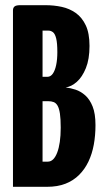

<svg xmlns="http://www.w3.org/2000/svg" viewBox="-20 -720 398 740"><path d="M30 0V-680Q30 -690 36 -695Q42 -700 58 -700H156Q188 -700 218 -693.5Q248 -687 272 -670Q296 -653 310.5 -622.5Q325 -592 325 -543Q325 -492 311 -457.5Q297 -423 276 -404.5Q255 -386 233 -383Q251 -381 271 -374.5Q291 -368 308.5 -352.5Q326 -337 337 -309.5Q348 -282 348 -238Q348 -198 341.5 -162.5Q335 -127 321 -97.5Q307 -68 285 -46Q263 -24 232.5 -12Q202 0 161 0ZM144 -97H164Q176 -97 185 -106Q194 -115 200.5 -132Q207 -149 210.5 -173Q214 -197 214 -228Q214 -262 211 -282Q208 -302 202 -312.5Q196 -323 187 -326.5Q178 -330 166 -330H144ZM144 -424H163Q175 -424 183.5 -436Q192 -448 196.5 -469.5Q201 -491 201 -519Q201 -554 196.5 -572Q192 -590 184 -596Q176 -602 167 -602H144Z"/></svg>

Font: Yanone Kaffeesatz ExtraLight
Style: Bold
Weight: 700
Version: Version 2.003